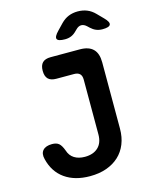

<svg xmlns="http://www.w3.org/2000/svg" viewBox="-138 -1038 892 1135"><g transform="rotate(-15 307.5 -470.0)"><path d="M35.7 -156.9Q26.5 -192.4 44.1 -212.1Q61.7 -231.7 100.3 -231.7Q127.3 -231.7 142 -219.4Q156.7 -207.1 168.7 -174.4Q179.1 -141.3 205.3 -124.9Q231.4 -108.5 270 -108.5Q321.4 -108.5 350.9 -136.3Q380.5 -164 380.5 -216.3V-551Q380.5 -575.2 368.7 -586.6Q357 -598 333.5 -598H225.5Q192 -598 175.7 -614.2Q159.5 -630.5 159.5 -664Q159.5 -697.5 175.7 -713.7Q192 -730 225.5 -730H404.5Q458.8 -730 485.7 -703.1Q512.5 -676.3 512.5 -622V-216.3Q512.5 -163.9 495.6 -122Q478.7 -80.1 447.1 -50.9Q415.5 -21.7 370.9 -5.9Q326.2 10 270 10Q176.9 10 116.1 -33.1Q55.3 -76.2 35.7 -156.9ZM336.3 -810Q293.9 -810 287.5 -824.8Q281.1 -839.6 310.7 -869.9L345.7 -906.3Q367.7 -929 393.4 -939.5Q419.2 -950 450 -950Q480.8 -950 506.7 -939.5Q532.6 -929 554.6 -906.3L590.6 -869.6Q619.9 -840.3 613.3 -825.2Q606.7 -810 565.3 -810Q544.1 -810 526.9 -817.1Q509.8 -824.1 494.3 -838.6L482.8 -849.5Q466 -865.6 448.9 -865.6Q431.8 -865.6 415.7 -848.8L406.9 -840.3Q392.1 -824.8 374.8 -817.4Q357.5 -810 336.3 -810Z"/></g></svg>

Font: Maple Mono
Style: Regular
Weight: 400
Monospace: yes
Designer: subframe7536
Version: Version 7.300